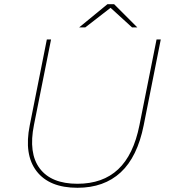

<svg xmlns="http://www.w3.org/2000/svg" viewBox="-20 -887 808 910"><path d="M347 3Q214 3 153.5 -75.5Q93 -154 121 -293L202 -700H222L141 -295Q114 -161 168.5 -88.5Q223 -16 347 -16Q467 -16 540 -84.5Q613 -153 641 -294L722 -700H742L661 -293Q631 -143 552 -70Q473 3 347 3ZM355 -757 489 -867H521L631 -757H606L504 -850L384 -757Z"/></svg>

Font: Montserrat Thin
Style: Italic
Weight: 100
Italic angle: -11.3°
Designer: Julieta Ulanovsky
Foundry: Julieta Ulanovsky
Version: Version 9.000; ttfautohint (v1.8.4.7-5d5b)